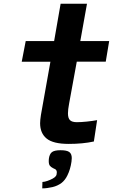

<svg xmlns="http://www.w3.org/2000/svg" viewBox="-20 -771 640 1034"><path d="M196 -107.5Q196 -123.5 200.5 -152.5L251.5 -438.5H97L118.5 -550H271.5L306.5 -751H448.5L412.5 -550H568L549.5 -439H393.5L352 -212Q346 -180.5 346 -160.5Q346 -134.5 357 -123.8Q368 -113 394 -113Q416 -113 447.5 -116.2Q479 -119.5 503 -124L485.5 -9Q426 4 350 4Q266.5 4 231.2 -24.8Q196 -53.5 196 -107.5ZM263.5 191Q275.5 184.5 280.8 177.2Q286 170 286 157.5Q286 145 277 140Q277 140 265.5 134.5Q254 129 248.2 121Q242.5 113 242.5 96.5Q242.5 89 243 85Q246.5 58 260 48Q273.5 38 306 38Q340 38 353.2 47.8Q366.5 57.5 366.5 80.5Q366.5 89 365 99.5Q359 141.5 343 173.5Q330.5 199.5 311 214.5Q290 230 263 236.5Q232.5 243.5 207.5 243.5L208.5 209Q220.5 208.5 236 203Q251.5 197.5 263.5 191Z"/></svg>

Font: JuliaMono ExtraBold
Style: Italic
Weight: 800
Italic angle: -9°
Monospace: yes
Designer: cormullion
Foundry: corm
Version: Version 0.057; ttfautohint (v1.8.4)